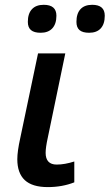

<svg xmlns="http://www.w3.org/2000/svg" viewBox="-20 -761 452 791"><path d="M51.3 -105Q51.3 -137.7 63.5 -192.4L136.7 -541H249L176.8 -193.4Q168 -153.3 168 -131.3Q168 -107.4 179.4 -95.2Q190.9 -83 213.4 -83Q246.6 -83 286.1 -95.7V-9.8Q236.3 9.8 176.8 9.8Q112.8 9.8 82 -19Q51.3 -47.9 51.3 -105ZM94.7 -670.9Q94.7 -705.1 111.6 -723.1Q128.4 -741.2 160.2 -741.2Q212.4 -741.2 212.4 -696.3Q212.4 -662.6 195.6 -644.3Q178.7 -626 147.5 -626Q120.6 -626 107.7 -637Q94.7 -647.9 94.7 -670.9ZM294.9 -670.9Q294.9 -705.1 311.5 -723.1Q328.1 -741.2 359.9 -741.2Q411.6 -741.2 411.6 -696.3Q411.6 -662.1 395 -644Q378.4 -626 347.2 -626Q320.3 -626 307.6 -637Q294.9 -647.9 294.9 -670.9Z"/></svg>

Font: Viking Open Sans Light
Style: Bold Italic
Weight: 600
Italic angle: -12°
Foundry: Ascender Corporation
Version: Version 2.000